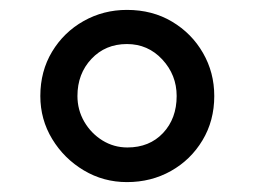

<svg xmlns="http://www.w3.org/2000/svg" viewBox="-20 -825 514 388"><path d="M236.5 -457Q189 -457 149.2 -480.8Q109.5 -504.5 85.5 -544Q61.5 -583.5 61.5 -631Q61.5 -681 85.2 -720.5Q109 -760 149 -782.5Q189 -805 236.5 -805Q288 -805 327.8 -781.2Q367.5 -757.5 390.2 -718Q413 -678.5 413 -631Q413 -581 389.2 -541.5Q365.5 -502 325.5 -479.5Q285.5 -457 236.5 -457ZM237.5 -527Q282 -527 309.5 -556.2Q337 -585.5 337 -631Q337 -673.5 308 -704.8Q279 -736 236.5 -736Q193 -736 164.8 -706Q136.5 -676 136.5 -631Q136.5 -603 150.2 -579.2Q164 -555.5 187 -541.2Q210 -527 237.5 -527Z"/></svg>

Font: Merriweather Light 18pt SemiBold
Style: Regular
Weight: 600
Version: Version 2.100